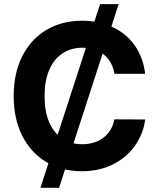

<svg xmlns="http://www.w3.org/2000/svg" viewBox="-20 -817 764 927"><path d="M463.2 -797H552.9L265.2 89.8H175.2ZM378.1 -586.6Q322.8 -586.6 281.6 -559.3Q240.4 -531.9 217.7 -479.4Q195.1 -426.9 195.1 -353.6Q195.1 -278.7 217.7 -226.4Q240.4 -174.1 281.5 -147.3Q322.6 -120.6 377.3 -120.6Q417.6 -120.6 450.3 -135.1Q482.9 -149.6 504.1 -176.4Q525.2 -203.3 532.3 -240.8L680.9 -240.1Q672.6 -173.2 633.6 -116.2Q594.6 -59.2 528.1 -24.8Q461.5 9.7 375 9.7Q279.9 9.7 205.4 -33.7Q130.9 -77.1 88.5 -159.1Q46.1 -241 46.1 -353.6Q46.1 -466.1 88.9 -548.5Q131.7 -630.8 206.3 -673.8Q280.8 -716.9 375 -716.9Q456.6 -716.9 522.6 -686.7Q588.5 -656.5 629.8 -598.6Q671.1 -540.6 680.9 -460.6H532.3Q526.6 -499.5 505.7 -527.9Q484.9 -556.4 452 -571.5Q419.2 -586.6 378.1 -586.6Z"/></svg>

Font: Pretendard Variable
Style: Regular
Weight: 400
Designer: Base glyphs from Inter by Rasmus Andersson; Hangul glyphs from Noto Sans CJK(Source Han Sans) by Jang Soo-young and Kang
Foundry: Kil Hyung-jin
Version: Version 1.100;FEAKit 1.0